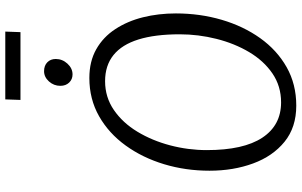

<svg xmlns="http://www.w3.org/2000/svg" viewBox="-222 -882 1113 708"><g transform="rotate(-90 334.0 -528.5)"><path d="M298 8Q218 8 164.8 -35.2Q111.5 -78.5 84.8 -151.2Q58 -224 58 -312Q58 -400 82 -479.5Q106 -559 151 -621.2Q196 -683.5 259 -719.2Q322 -755 400 -755Q461 -755 506 -729.5Q551 -704 580.2 -659.2Q609.5 -614.5 623.8 -557.2Q638 -500 638 -436Q638 -347 614.5 -267Q591 -187 546.8 -125Q502.5 -63 439.8 -27.5Q377 8 298 8ZM310 -48Q370 -48 416.8 -80Q463.5 -112 495.5 -166Q527.5 -220 544.2 -286.5Q561 -353 561 -422Q561 -512.5 542 -573.8Q523 -635 484.5 -666Q446 -697 388 -697Q329 -697 281.8 -664.5Q234.5 -632 201.8 -577.8Q169 -523.5 151.5 -457Q134 -390.5 134 -322Q134 -186.5 179.8 -117.2Q225.5 -48 310 -48ZM413 -817Q395 -817 383 -829.5Q371 -842 371 -862Q371 -886 387.2 -904Q403.5 -922 425 -922Q445.5 -922 457.8 -910Q470 -898 470 -879Q470 -854.5 452.8 -835.8Q435.5 -817 413 -817ZM319 -1009 321 -1065H571L569 -1009Z"/></g></svg>

Font: Koeln Type Sans Light
Style: Italic
Weight: 300
Italic angle: -7.5°
Designer: Eben Sorkin
Foundry: Eben Sorkin
Version: Version 2.001